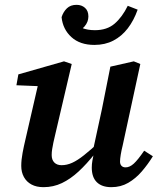

<svg xmlns="http://www.w3.org/2000/svg" viewBox="-20 -761 658 795"><path d="M160 14Q131 14 110.5 3Q90 -8 79 -28Q68 -48 68 -74Q68 -99 73.5 -128Q79 -157 85 -182L143 -434L170 -403L48 -408L56 -453L245 -507L277 -496L208 -201Q204 -185 201 -170.5Q198 -156 196 -143.5Q194 -131 194 -119Q194 -99 205 -88Q216 -77 235 -77Q257 -77 279 -87Q301 -97 328 -118.5Q355 -140 391 -173L397 -125H373Q339 -82 305.5 -51Q272 -20 236.5 -3Q201 14 160 14ZM441 14Q402 14 381 -6.5Q360 -27 360 -67Q360 -81 362.5 -95.5Q365 -110 369 -129H363L402 -309Q411 -353 419.5 -397Q428 -441 437 -485L534 -507L561 -496L488 -159Q483 -139 480 -121Q477 -103 477 -92Q477 -81 483 -74.5Q489 -68 500 -68Q517 -68 534 -83.5Q551 -99 577 -137L613 -114Q592 -80 567 -51Q542 -22 511 -4Q480 14 441 14ZM371 -575Q311 -575 275.5 -607.5Q240 -640 235 -690Q242 -712 257 -726.5Q272 -741 297 -741Q318 -741 332 -728.5Q346 -716 346 -693Q346 -670 330 -651.5Q314 -633 289 -624L276 -674Q296 -655 319 -645.5Q342 -636 373 -636Q423 -636 454.5 -663Q486 -690 509 -737L550 -721Q534 -676 509 -643.5Q484 -611 449.5 -593Q415 -575 371 -575Z"/></svg>

Font: Source Serif 4 SemiBold
Style: Italic
Weight: 600
Italic angle: -12°
Designer: Frank Grießhammer
Foundry: Adobe Systems Incorporated
Version: Version 4.004;hotconv 1.0.116;makeotfexe 2.5.65601